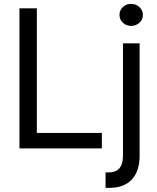

<svg xmlns="http://www.w3.org/2000/svg" viewBox="-20 -749 791 969"><path d="M78.1 -707H166V-78.1H494.1V0H78.1ZM684.6 -530.3V38.1Q684.6 114.3 645.5 156.7Q606.4 199.2 530.3 199.2H512.7V121.1H529.3Q565.4 121.1 583 99.9Q600.6 78.6 600.6 38.1V-530.3ZM583 -673.8Q583 -697.3 600.1 -713.4Q617.2 -729.5 641.6 -729.5Q666 -729.5 683.6 -713.4Q701.2 -697.3 701.2 -673.8Q701.2 -650.4 683.6 -634.3Q666 -618.2 641.6 -618.2Q617.2 -618.2 600.1 -634.3Q583 -650.4 583 -673.8Z"/></svg>

Font: Pretendard GOV
Style: Regular
Weight: 400
Designer: Base glyphs from Inter by Rasmus Andersson; Hangeul glyphs from Noto Sans CJK(Source Han Sans) by Jang Soo-young and Kan
Foundry: Kil Hyung-jin
Version: Version 1.309